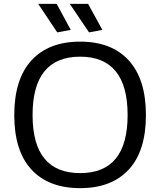

<svg xmlns="http://www.w3.org/2000/svg" viewBox="-20 -966 832 996"><path d="M396 10Q232 10 143 -86.5Q54 -183 54 -369Q54 -555 143 -652.5Q232 -750 396 -750Q559 -750 648 -652.5Q737 -555 737 -369Q737 -183 648 -86.5Q559 10 396 10ZM396 -68Q642 -68 642 -369Q642 -521 580 -596.5Q518 -672 396 -672Q149 -672 149 -369Q149 -68 396 -68ZM277 -798 178 -946H274L347 -811ZM442 -798 342 -946H437L511 -811Z"/></svg>

Font: Encode Sans Wide
Style: Regular
Weight: 400
Designer: Pablo Impallari, Andres Torresi
Foundry: Pablo Impallari, Andres Torresi
Version: Version 1.000; ttfautohint (v1.00) -l 8 -r 50 -G 200 -x 14 -